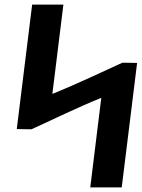

<svg xmlns="http://www.w3.org/2000/svg" viewBox="-20 -816 617 836"><path d="M120 -796 53 -254 117 -253C218 -299 317 -348 421 -390L373 0H510L577 -542L513 -543C412 -497 312 -449 208 -407L256 -796Z"/></svg>

Font: Ny Stormning
Style: Kr
Weight: 400
Designer: Robert Jablonski, Mew Too
Foundry: Cannot Into Space Fonts
Version: Version 0.90